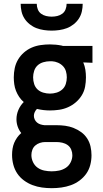

<svg xmlns="http://www.w3.org/2000/svg" viewBox="-20 -760 540 1003"><path d="M250 223Q224 223 199 219.5Q174 216 150 207Q126 198 105 182.5Q84 167 70 146Q56 125 49.5 100Q43 75 43 49Q43 33 45.5 17Q48 1 54 -13.5Q60 -28 69.5 -41.5Q79 -55 91 -65Q79 -80 72.5 -98.5Q66 -117 66 -137Q66 -162 76 -185.5Q86 -209 104 -227Q90 -239 80 -254Q70 -269 63.5 -285.5Q57 -302 54.5 -320Q52 -338 52 -356Q52 -380 57 -404Q62 -428 74.5 -449Q87 -470 105.5 -486Q124 -502 146 -511.5Q168 -521 192.5 -524.5Q217 -528 241 -528Q256 -528 271.5 -526.5Q287 -525 302 -522L309 -520H463V-432L415 -434Q423 -415 426 -395.5Q429 -376 429 -356Q429 -331 424.5 -307Q420 -283 407.5 -262.5Q395 -242 376.5 -226Q358 -210 335.5 -200Q313 -190 289 -186.5Q265 -183 241 -183Q224 -183 207 -185Q190 -187 173 -191Q166 -184 161.5 -174.5Q157 -165 157 -155Q157 -145 161.5 -135.5Q166 -126 174 -119.5Q182 -113 192 -110Q202 -107 212 -106H275Q298 -106 320.5 -103Q343 -100 364.5 -91.5Q386 -83 404.5 -69.5Q423 -56 435.5 -36.5Q448 -17 453 5.5Q458 28 458 51Q458 77 451.5 102Q445 127 430.5 147.5Q416 168 395 183.5Q374 199 350 207.5Q326 216 301 219.5Q276 223 250 223ZM241 -271Q258 -271 275 -276Q292 -281 305 -292.5Q318 -304 323.5 -321Q329 -338 329 -356Q329 -372 324.5 -387.5Q320 -403 309 -414.5Q298 -426 283 -432.5Q268 -439 252 -440H241Q224 -440 206.5 -435Q189 -430 176.5 -418.5Q164 -407 158.5 -390Q153 -373 153 -356Q153 -338 158.5 -321Q164 -304 176.5 -292.5Q189 -281 206.5 -276Q224 -271 241 -271ZM250 135Q270 135 289 131Q308 127 324 116.5Q340 106 349 88Q358 70 358 51Q358 36 352 21.5Q346 7 333.5 -2Q321 -11 305.5 -14.5Q290 -18 275 -18H216Q202 -18 188.5 -13.5Q175 -9 164.5 0Q154 9 149 22.5Q144 36 144 50Q144 69 152.5 87Q161 105 176.5 116Q192 127 211.5 131Q231 135 250 135ZM250 -600Q230 -600 209.5 -603Q189 -606 170.5 -613Q152 -620 135.5 -633Q119 -646 108 -663Q97 -680 92.5 -700Q88 -720 88 -740H172Q172 -725 177.5 -711Q183 -697 194.5 -688.5Q206 -680 220.5 -676.5Q235 -673 250 -673Q265 -673 279.5 -676.5Q294 -680 305.5 -688.5Q317 -697 322.5 -711Q328 -725 328 -740H412Q412 -720 407.5 -700Q403 -680 392 -663Q381 -646 364.5 -633Q348 -620 329.5 -613Q311 -606 290.5 -603Q270 -600 250 -600Z"/></svg>

Font: Iosevka SS18 Semibold
Style: Regular
Weight: 600
Monospace: yes
Designer: Belleve Invis
Foundry: Belleve Invis
Version: Version 25.1.1; ttfautohint (v1.8.4)